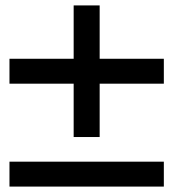

<svg xmlns="http://www.w3.org/2000/svg" viewBox="-20 -754 640 709"><path d="M15 -445V-537H585V-445ZM15 -65V-157H585V-65ZM252 -248V-734H348V-248Z"/></svg>

Font: Victor Mono
Style: Bold
Weight: 700
Monospace: yes
Designer: Rune Bjørnerås
Version: Version 1.561;gftools[0.9.30]